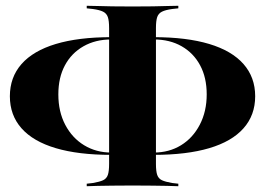

<svg xmlns="http://www.w3.org/2000/svg" viewBox="-20 -621 926 671"><path d="M517.7 -79.8V-87.9Q571 -87.9 612.5 -113.3Q654 -138.7 678.2 -185.1Q702.4 -231.5 702.4 -291.1Q702.4 -350 679.4 -392.7Q656.5 -435.5 614.9 -459.3Q573.4 -483.1 517.7 -483.1V-491.1Q632.3 -491.1 711.3 -467.3Q790.3 -443.5 831 -397.2Q871.8 -350.8 871.8 -284.7Q871.8 -218.5 831 -172.6Q790.3 -126.6 711.3 -103.2Q632.3 -79.8 517.7 -79.8ZM368.5 -79.8Q254 -79.8 175 -103.2Q96 -126.6 55.2 -172.6Q14.5 -218.5 14.5 -284.7Q14.5 -350.8 55.2 -397.2Q96 -443.5 175 -467.3Q254 -491.1 368.5 -491.1V-483.1Q313.7 -483.1 271.8 -459.3Q229.8 -435.5 206.9 -392.7Q183.9 -350 183.9 -291.1Q183.9 -230.6 208.1 -184.7Q232.3 -138.7 274.2 -113.3Q316.1 -87.9 368.5 -87.9ZM431.5 27.4Q400.8 27.4 372.6 27.8Q344.4 28.2 321.4 28.6Q298.4 29 283.1 29.8V21L304.8 18.5Q328.2 14.5 340.3 8.9Q352.4 3.2 356.9 -9.7Q361.3 -22.6 361.3 -48.4V-522.6Q361.3 -548.4 356.9 -561.3Q352.4 -574.2 340.3 -580.2Q328.2 -586.3 304.8 -589.5L283.1 -591.9V-600.8Q298.4 -600.8 321.4 -600Q344.4 -599.2 372.6 -598.8Q400.8 -598.4 431.5 -598.4H443.5H454.8Q486.3 -598.4 514.1 -598.8Q541.9 -599.2 564.9 -600Q587.9 -600.8 603.2 -600.8V-591.9L581.5 -589.5Q558.1 -586.3 546 -580.2Q533.9 -574.2 529.4 -561.3Q525 -548.4 525 -522.6V-48.4Q525 -22.6 529.4 -9.7Q533.9 3.2 546 8.9Q558.1 14.5 581.5 18.5L603.2 21V29.8Q587.9 29 564.9 28.6Q541.9 28.2 514.1 27.8Q486.3 27.4 454.8 27.4H443.5Z"/></svg>

Font: Playfair 144pt SemiExpanded Black
Style: Regular
Weight: 900
Width: 6
Designer: Claus Eggers Sørensen
Foundry: Claus Eggers Sørensen
Version: Version 2.203